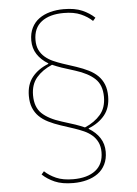

<svg xmlns="http://www.w3.org/2000/svg" viewBox="-58 -755 680 953"><g transform="rotate(-5 282.0 -278.0)"><path d="M457 -259Q457 -318 423.5 -349.5Q390 -381 326 -401L260 -422Q248 -426 237 -430.5Q226 -435 214 -440Q165 -419 136 -385Q107 -351 107 -297Q107 -238 140 -206.5Q173 -175 238 -155L304 -134Q316 -130 327 -125.5Q338 -121 350 -116Q399 -137 428 -171Q457 -205 457 -259ZM442 13Q442 49 428.5 76Q415 103 391.5 120Q368 137 336.5 145.5Q305 154 269 154Q213 154 176.5 138Q140 122 115 98L128 83Q151 105 185 120Q219 135 270 135Q341 135 381 104Q421 73 421 13Q421 -15 411 -36Q401 -57 383.5 -72Q366 -87 343.5 -97Q321 -107 297 -115L230 -137Q197 -148 170 -161.5Q143 -175 124.5 -193.5Q106 -212 96 -237Q86 -262 86 -296Q86 -353 115.5 -389.5Q145 -426 196 -446V-449Q161 -470 141.5 -500Q122 -530 122 -569Q122 -605 135.5 -632Q149 -659 172.5 -676Q196 -693 227.5 -701.5Q259 -710 295 -710Q351 -710 387.5 -694Q424 -678 449 -654L436 -639Q413 -661 379 -676Q345 -691 294 -691Q223 -691 183 -660Q143 -629 143 -569Q143 -540 153 -519.5Q163 -499 180.5 -484Q198 -469 220.5 -459Q243 -449 267 -441L334 -419Q367 -408 394 -394.5Q421 -381 439.5 -362.5Q458 -344 468 -319Q478 -294 478 -260Q478 -203 448.5 -166.5Q419 -130 368 -110V-107Q403 -86 422.5 -56Q442 -26 442 13Z"/></g></svg>

Font: IBM Plex Sans Hebrew Thin
Style: Regular
Weight: 100
Designer: Mike Abbink, Paul van der Laan, Pieter van Rosmalen, Yanek Iontef
Foundry: Bold Monday
Version: Version 1.2